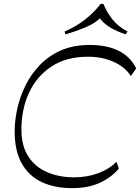

<svg xmlns="http://www.w3.org/2000/svg" viewBox="-20 -969 726 995"><path d="M354 6Q264 6 197 -25Q130 -56 93 -121.5Q56 -187 56 -288Q56 -344 69.5 -405.5Q83 -467 112 -526Q141 -585 187 -632.5Q233 -680 296.5 -708Q360 -736 444 -736Q535 -736 595.5 -705.5Q656 -675 686 -614L658 -575Q629 -621 570 -648Q511 -675 435 -675Q324 -675 247 -624.5Q170 -574 130.5 -488.5Q91 -403 91 -298Q91 -212 127.5 -157Q164 -102 226 -76Q288 -50 364 -50Q432 -50 490.5 -72Q549 -94 583 -131L596 -96Q562 -53 501 -23.5Q440 6 354 6ZM319 -791 315 -806Q374 -831 421 -868Q468 -905 502 -949H516Q533 -905 564 -867Q595 -829 641 -806L631 -791Q600 -801 572 -815Q544 -829 523 -847Q502 -865 490 -885L507 -884Q479 -851 425.5 -828.5Q372 -806 319 -791Z"/></svg>

Font: Savate ExtraLight
Style: Italic
Weight: 200
Italic angle: -11°
Designer: Max Esnée
Foundry: Plomb Type
Version: Version 2.000